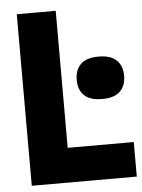

<svg xmlns="http://www.w3.org/2000/svg" viewBox="-53 -782 612 825"><g transform="rotate(-5 253.0 -370.0)"><path d="M50.5 0V-740H218.5V-149H503.5V0ZM384.5 -345Q332 -345 307.2 -369.2Q282.5 -393.5 282.5 -436.5Q282.5 -479 307.2 -503.5Q332 -528 384.5 -528Q437 -528 462 -503.5Q487 -479 487 -436.5Q487 -393.5 462 -369.2Q437 -345 384.5 -345Z"/></g></svg>

Font: Encode Sans Condensed ExtraBold
Style: Regular
Weight: 800
Width: 3
Designer: Multiple Designers
Foundry: Impallari Type
Version: Version 3.000; ttfautohint (v1.8.3) -l 8 -r 50 -G 200 -x 14 